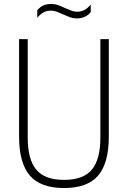

<svg xmlns="http://www.w3.org/2000/svg" viewBox="-20 -937 643 966"><path d="M302 9Q183.5 9 129.8 -54.2Q76 -117.5 76 -249.5V-740H119.5V-243.5Q119.5 -136 162 -84Q204.5 -32 302 -32Q400 -32 442.5 -84Q485 -136 485 -243.5V-740H527.5V-249.5Q527.5 -117.5 474.2 -54.2Q421 9 302 9ZM367.5 -844.5Q347.5 -844.5 329.8 -851.2Q312 -858 295.5 -865.5Q280.5 -872.5 266 -878Q251.5 -883.5 236.5 -883.5Q215 -883.5 198.8 -874.5Q182.5 -865.5 167.5 -847.5V-885.5Q179.5 -900.5 196.8 -908.8Q214 -917 236.5 -917Q256.5 -917 274.2 -910.5Q292 -904 308.5 -896Q323.5 -889.5 338 -883.8Q352.5 -878 367.5 -878Q389 -878 405.2 -887Q421.5 -896 436.5 -914V-876Q411 -844.5 367.5 -844.5Z"/></svg>

Font: Encode Sans Condensed Condensed ExtraLight
Style: Regular
Weight: 200
Width: 3
Designer: Multiple Designers
Foundry: Impallari Type
Version: Version 3.000; ttfautohint (v1.8.3) -l 8 -r 50 -G 200 -x 14 